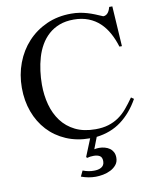

<svg xmlns="http://www.w3.org/2000/svg" viewBox="-95 -736 843 1033"><g transform="rotate(-10 326.5 -219.5)"><path d="M470.2 142.6Q470.2 165.5 457.5 181.2Q444.8 196.8 425.8 206.5Q406.7 216.3 384.5 220.5Q362.3 224.6 343.8 224.6Q304.2 224.6 264.6 210L279.3 179.2Q310.5 191.4 340.3 190.9Q351.1 190.9 361.1 189Q371.1 187 379.4 182.4Q387.7 177.7 392.6 169.7Q397.5 161.6 397.5 148.9Q397.5 127.4 384.8 119.6Q372.1 111.8 352.1 111.8Q343.3 111.8 334.5 112.8Q325.7 113.8 316.9 116.7L310.5 111.8L349.6 15.6Q277.8 15.6 219.5 -9.5Q161.1 -34.7 120.1 -79.1Q79.1 -123.5 56.9 -183.8Q34.7 -244.1 34.7 -314.9Q34.7 -387.2 58.6 -450.4Q82.5 -513.7 126 -560.8Q169.4 -607.9 230 -635.3Q290.5 -662.6 364.7 -662.6Q389.6 -662.6 410.9 -659.2Q432.1 -655.8 452.1 -649.9Q472.2 -644 491.5 -636.2Q510.7 -628.4 533.2 -618.7Q542.5 -618.7 549.6 -623.3Q556.6 -627.9 561 -634.3Q565.4 -640.6 568.4 -648.2Q571.3 -655.8 573.2 -662.6H590.3L604 -442.9H590.3Q578.1 -483.4 559.3 -517.6Q540.5 -551.8 514.4 -576.4Q488.3 -601.1 452.9 -615Q417.5 -628.9 373 -628.9Q328.6 -628.9 294.7 -616Q260.7 -603 235.1 -580.1Q209.5 -557.1 191.9 -526.6Q174.3 -496.1 164.1 -460.9Q153.8 -425.8 148.9 -387.9Q144 -350.1 144 -313.5Q144 -254.9 158 -203.4Q171.9 -151.9 201.4 -112.3Q231 -72.8 277.1 -50Q323.2 -27.3 387.2 -27.3Q427.7 -27.3 458.5 -36.9Q489.3 -46.4 514.4 -63.7Q539.6 -81.1 560.8 -106.2Q582 -131.3 604 -162.6L618.7 -152.3Q578.6 -80.6 521.2 -37.8Q463.9 4.9 385.7 14.2L361.3 77.6Q368.2 76.2 374.8 75.4Q381.3 74.7 388.2 74.7Q403.8 74.7 418.9 78.9Q434.1 83 445.6 91.3Q457 99.6 463.6 112.3Q470.2 125 470.2 142.6Z"/></g></svg>

Font: Kitab
Style: Regular
Weight: 400
Designer: SIL International
Foundry: Khaled Hosny
Version: Version 1.000